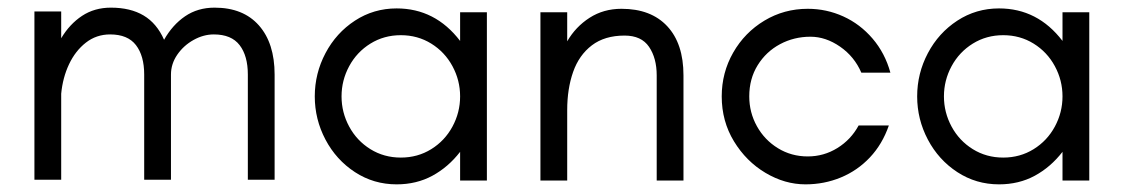

<svg xmlns="http://www.w3.org/2000/svg" viewBox="-20 -472 2938 502"><path d="M70 -442H140V-372Q162 -409 194.5 -430.5Q227 -452 270 -452Q321 -452 355.5 -431.5Q390 -411 409 -368Q431 -407 464 -429.5Q497 -452 541 -452Q616 -452 657 -405.5Q698 -359 698 -277V-2H628V-277Q628 -326 606.5 -354Q585 -382 539 -382Q512 -382 486 -367.5Q460 -353 443.5 -329Q427 -305 427 -277V-2H357V-277Q357 -326 335.5 -354Q314 -382 268 -382Q232 -382 204.5 -360.5Q177 -339 160.5 -304Q144 -269 140 -227V-2H70Z M803 -220Q803 -280 831 -333Q859 -386 908 -418Q957 -450 1017 -450Q1118 -450 1183 -365V-440H1253V0H1183V-75Q1152 -35 1110.5 -12.5Q1069 10 1017 10Q957 10 908 -22Q859 -54 831 -107Q803 -160 803 -220ZM1183 -220Q1183 -262 1163 -299Q1143 -336 1107.5 -358Q1072 -380 1028 -380Q984 -380 948.5 -358Q913 -336 893 -299Q873 -262 873 -220Q873 -178 893 -141Q913 -104 948.5 -82Q984 -60 1028 -60Q1072 -60 1107.5 -82Q1143 -104 1163 -141Q1183 -178 1183 -220Z M1393 -440H1463V-364Q1485 -402 1521.5 -425.5Q1558 -449 1605 -449Q1682 -449 1724.5 -403.5Q1767 -358 1767 -275V0H1697V-275Q1697 -320 1677 -349.5Q1657 -379 1613 -379Q1561 -379 1527.5 -353.5Q1494 -328 1478.5 -284Q1463 -240 1463 -184V0H1393Z M1867 -220Q1867 -282 1897 -334.5Q1927 -387 1978.5 -418Q2030 -449 2092 -449Q2141 -449 2185 -429Q2229 -409 2261.5 -371Q2294 -333 2308 -282H2232Q2214 -324 2176.5 -350Q2139 -376 2099 -376Q2056 -376 2019.5 -356.5Q1983 -337 1961 -301.5Q1939 -266 1939 -220Q1939 -178 1959 -142Q1979 -106 2014 -84.5Q2049 -63 2092 -63Q2134 -63 2169.5 -85Q2205 -107 2225 -144H2304Q2287 -95 2254.5 -60.5Q2222 -26 2178.5 -8Q2135 10 2086 10Q2032 10 1981.5 -20Q1931 -50 1899 -102.5Q1867 -155 1867 -220Z M2378 -220Q2378 -280 2406 -333Q2434 -386 2483 -418Q2532 -450 2592 -450Q2693 -450 2758 -365V-440H2828V0H2758V-75Q2727 -35 2685.5 -12.5Q2644 10 2592 10Q2532 10 2483 -22Q2434 -54 2406 -107Q2378 -160 2378 -220ZM2758 -220Q2758 -262 2738 -299Q2718 -336 2682.5 -358Q2647 -380 2603 -380Q2559 -380 2523.5 -358Q2488 -336 2468 -299Q2448 -262 2448 -220Q2448 -178 2468 -141Q2488 -104 2523.5 -82Q2559 -60 2603 -60Q2647 -60 2682.5 -82Q2718 -104 2738 -141Q2758 -178 2758 -220Z"/></svg>

Font: Teachers[wght]
Style: Regular
Weight: 400
Designer: Alfredo Marco Pradil & Chank Diesel
Version: Version 1.000;Glyphs 3.1.2 (3151)